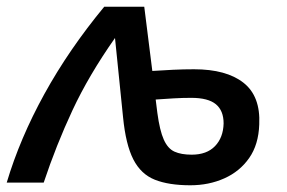

<svg xmlns="http://www.w3.org/2000/svg" viewBox="-39 -543 853 571"><path d="M527 8Q463 8 421.5 -8.5Q380 -25 357.5 -69Q335 -113 327 -194L303 -430Q225 -319 176.5 -215Q128 -111 91 0H-19Q20 -131 93 -263.5Q166 -396 271 -523H390L414 -332Q444 -334 475.5 -335.5Q507 -337 538 -337Q634 -337 685 -297Q736 -257 732 -173Q730 -113 702 -73Q674 -33 628 -12.5Q582 8 527 8ZM429 -207Q436 -155 448 -128Q460 -101 480 -92Q500 -83 531 -83Q576 -83 600.5 -108.5Q625 -134 626 -176Q626 -214 603 -233Q580 -252 530 -252Q504 -252 477.5 -250.5Q451 -249 424 -247Z"/></svg>

Font: Raleway SemiBold
Style: Italic
Weight: 600
Italic angle: -12°
Designer: Matt McInerney, Pablo Impallari, Rodrigo Fuenzalida
Foundry: Matt McInerney, Pablo Impallari, Rodrigo Fuenzalida
Version: Version 4.026